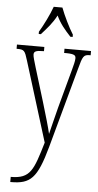

<svg xmlns="http://www.w3.org/2000/svg" viewBox="-65 -804 554 1082"><g transform="rotate(5 212.5 -263.5)"><path d="M123 -619V-606H135C169 -644 196 -673 220 -719C242 -673 267 -644 302 -606H315V-619C291 -657 260 -721 243 -766H194C178 -721 146 -657 123 -619ZM36 210V239H39C150 239 187 204 237 23L361 -430C380 -502 385 -512 420 -512H425V-536H275V-512H290C335 -511 341 -503 341 -487C341 -471 334 -447 327 -420L268 -202C253 -139 238 -87 230 -50C222 -85 204 -148 180 -227L122 -417C112 -451 104 -476 104 -488C104 -505 114 -512 158 -512H161V-536H6V-512H8C50 -512 53 -506 70 -451L210 1C163 159 148 210 36 210Z"/></g></svg>

Font: Noto Serif Tamil ExtraCondensed ExtraLight
Style: Regular
Weight: 200
Width: 2
Designer: Indian Type Foundry, Tom Grace, and the Monotype Design Team
Foundry: Monotype Imaging Inc.
Version: Version 2.004